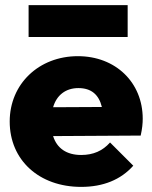

<svg xmlns="http://www.w3.org/2000/svg" viewBox="-20 -721 594 752"><path d="M298 11C384 11 453 -17 502 -72L411 -163C382 -130 345 -114 298 -114C241 -114 203 -140 188 -188L531 -190C537 -217 539 -237 539 -256C539 -398 433 -501 285 -501C132 -501 18 -392 18 -245C18 -94 133 11 298 11ZM92 -576H480V-701H92ZM188 -301C202 -349 238 -376 287 -376C337 -376 367 -351 379 -302Z"/></svg>

Font: MV Cash ExtraBold
Style: Regular
Weight: 800
Designer: Rodrigo Fuenzalida
Foundry: fragTYPE
Version: Version 1.100;Glyphs 3.1.2 (3151)